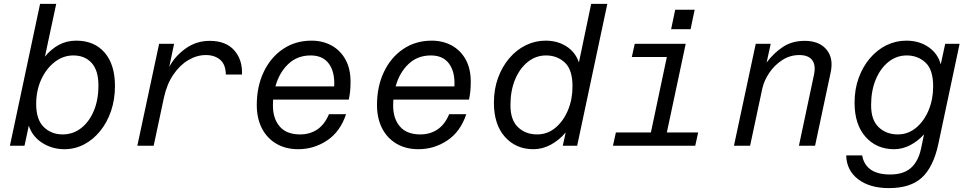

<svg xmlns="http://www.w3.org/2000/svg" viewBox="-20 -749 4984 987"><path d="M571 -307Q571 -238 551 -179Q531 -120 495 -75.5Q459 -31 412 -6.5Q365 18 311 18Q249 18 198 -14Q147 -46 128 -103L106 0H31L186 -729H269L211 -458Q242 -496 282 -518Q322 -540 372 -540Q465 -540 518 -478.5Q571 -417 571 -307ZM357 -464Q305 -464 261.5 -430.5Q218 -397 192 -340.5Q166 -284 166 -214Q166 -134 205 -96Q244 -58 302 -58Q355 -58 396.5 -90Q438 -122 462 -178.5Q486 -235 486 -310Q486 -387 451 -425.5Q416 -464 357 -464Z M686 0 798 -524H875L850 -405Q879 -460 934 -499.5Q989 -539 1058 -539Q1141 -539 1184 -490.5Q1227 -442 1224 -366H1141Q1140 -418 1111.5 -442Q1083 -466 1038 -466Q992 -466 948 -440Q904 -414 870.5 -364.5Q837 -315 822 -244L770 0Z M1759 -162Q1729 -72 1661.5 -27Q1594 18 1513 18Q1448 18 1400 -10.5Q1352 -39 1326 -90Q1300 -141 1300 -209Q1300 -305 1336 -380Q1372 -455 1435.5 -497.5Q1499 -540 1581 -540Q1639 -540 1684.5 -515Q1730 -490 1756 -443Q1782 -396 1782 -329Q1782 -304 1780 -282Q1778 -260 1773 -237H1384Q1383 -222 1383 -207Q1383 -139 1418 -98.5Q1453 -58 1523 -58Q1573 -58 1611 -83.5Q1649 -109 1671 -162ZM1577 -464Q1508 -464 1461.5 -419.5Q1415 -375 1396 -305H1698Q1702 -378 1671 -421Q1640 -464 1577 -464Z M2377 -162Q2347 -72 2279.5 -27Q2212 18 2131 18Q2066 18 2018 -10.5Q1970 -39 1944 -90Q1918 -141 1918 -209Q1918 -305 1954 -380Q1990 -455 2053.5 -497.5Q2117 -540 2199 -540Q2257 -540 2302.5 -515Q2348 -490 2374 -443Q2400 -396 2400 -329Q2400 -304 2398 -282Q2396 -260 2391 -237H2002Q2001 -222 2001 -207Q2001 -139 2036 -98.5Q2071 -58 2141 -58Q2191 -58 2229 -83.5Q2267 -109 2289 -162ZM2195 -464Q2126 -464 2079.5 -419.5Q2033 -375 2014 -305H2316Q2320 -378 2289 -421Q2258 -464 2195 -464Z M2873 0 2888 -68Q2855 -29 2812 -5.5Q2769 18 2722 18Q2632 18 2575.5 -45.5Q2519 -109 2519 -221Q2519 -290 2540 -348Q2561 -406 2598 -449.5Q2635 -493 2683 -516.5Q2731 -540 2785 -540Q2846 -540 2892 -510.5Q2938 -481 2956 -428L3019 -729H3102L2947 0ZM2741 -58Q2794 -58 2835 -92Q2876 -126 2899.5 -182Q2923 -238 2923 -305Q2923 -391 2883.5 -427.5Q2844 -464 2787 -464Q2735 -464 2693.5 -431Q2652 -398 2628 -340.5Q2604 -283 2604 -208Q2604 -132 2643 -95Q2682 -58 2741 -58Z M3430 -599 3451 -699H3551L3530 -599ZM3505 -524 3408 -68H3569L3554 0H3131L3146 -68H3326L3408 -456H3228L3243 -524Z M3753 0 3865 -524H3942L3921 -428Q3958 -477 4005 -508Q4052 -539 4117 -539Q4191 -539 4228.5 -494.5Q4266 -450 4250 -376L4170 0H4087L4164 -363Q4175 -413 4155.5 -439.5Q4136 -466 4089 -466Q4041 -466 4001 -440Q3961 -414 3934.5 -374.5Q3908 -335 3899 -295L3836 0Z M4550 218Q4451 218 4391.5 172.5Q4332 127 4330 50H4412Q4430 148 4556 148Q4625 148 4663 114Q4701 80 4715 14L4730 -58Q4698 -23 4658.5 -2.5Q4619 18 4576 18Q4486 18 4429.5 -45.5Q4373 -109 4373 -221Q4373 -290 4394 -348Q4415 -406 4452 -449.5Q4489 -493 4537 -516.5Q4585 -540 4639 -540Q4705 -540 4753 -507Q4801 -474 4816 -418L4839 -524H4913L4803 -6Q4778 109 4719.5 163.5Q4661 218 4550 218ZM4595 -58Q4648 -58 4689 -92Q4730 -126 4753.5 -182Q4777 -238 4777 -305Q4777 -391 4737.5 -427.5Q4698 -464 4641 -464Q4589 -464 4547.5 -431Q4506 -398 4482 -340.5Q4458 -283 4458 -208Q4458 -132 4497 -95Q4536 -58 4595 -58Z"/></svg>

Font: Fragment Mono
Style: Italic
Weight: 400
Italic angle: -12°
Designer: Wei Huang based on Nimbus Sans by URW Studio, based on Helvetica by Max Miedinger.
Foundry: Wei Huang
Version: Version 1.011; ttfautohint (v1.8.4.7-5d5b)